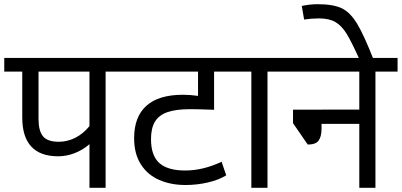

<svg xmlns="http://www.w3.org/2000/svg" viewBox="-28 -891 1906 911"><path d="M578.1 -551.3H473.1V0H396.5V-207Q365.7 -179.7 326.7 -164.6Q287.6 -149.4 248.5 -149.4Q163.1 -149.4 120.4 -195.6Q77.6 -241.7 77.6 -333V-551.3H-7.8V-616.2H578.1ZM396.5 -551.3H154.8V-325.7Q154.8 -270.5 176 -244.4Q197.3 -218.3 251 -218.3Q291 -218.3 328.4 -236.8Q365.7 -255.4 396.5 -292.5Z M688.5 -231Q688.5 -152.8 728 -117.4Q767.6 -82 850.6 -82Q935.5 -82 1023.4 -123.5L1045.4 -59.1Q1009.8 -37.1 958 -25.1Q906.2 -13.2 852.1 -13.2Q782.2 -13.2 727.1 -37.4Q671.9 -61.5 640.1 -111.6Q608.4 -161.6 608.4 -235.4Q608.4 -336.9 666.7 -389.2Q725.1 -441.4 840.3 -441.4Q874.5 -441.4 911.6 -436V-551.3H563.5V-616.2H1074.2V-551.3H987.8V-370.1Q914.6 -373 875 -373Q807.6 -373 767.1 -359.1Q726.6 -345.2 707.5 -314.2Q688.5 -283.2 688.5 -231Z M1346.2 -551.3H1241.2V0H1164.6V-551.3H1059.6V-616.2H1346.2Z M1858.4 -551.3H1753.4V0H1676.8V-303.2H1497.6V-279.8Q1497.6 -243.7 1484.1 -224.4Q1470.7 -205.1 1432.1 -205.1L1362.3 -306.6V-370.6L1676.8 -371.1V-551.3H1331.5V-616.2H1858.4Z M1680.2 -603.5Q1642.1 -688.5 1618.2 -728.3Q1594.2 -768.1 1564.2 -785.9Q1534.2 -803.7 1485.4 -803.7Q1450.7 -803.7 1415 -798.3L1403.8 -862.8Q1443.4 -871.1 1478.5 -871.1Q1552.2 -871.1 1592.5 -852.3Q1632.8 -833.5 1665.8 -779.5Q1698.7 -725.6 1745.6 -605.5L1689 -583Z"/></svg>

Font: Varta
Style: Regular
Weight: 400
Designer: Joana Correia, Viktoriya Grabowska, Eben Sorkin
Foundry: Sorkin Type
Version: Version 1.003; ttfautohint (v1.3) -l 8 -r 24 -G 200 -x 12 -H